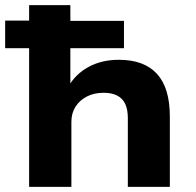

<svg xmlns="http://www.w3.org/2000/svg" viewBox="-28 -725 759 745"><path d="M85 0V-538H-8V-645H85V-705H245V-644H453V-538H245V-387H236Q265 -438 316 -465.5Q367 -493 433 -493Q531 -493 581 -438.5Q631 -384 631 -273V0H468V-267Q468 -300 458 -321.5Q448 -343 427 -354Q406 -365 374 -365Q337 -365 309 -350.5Q281 -336 265 -311Q249 -286 249 -252V0Z"/></svg>

Font: Nunito Sans 10pt SemiExpanded ExtraBold
Style: Regular
Weight: 800
Width: 6
Designer: Vernon Adams
Foundry: Vernon Adams
Version: Version 3.101;gftools[0.9.27]